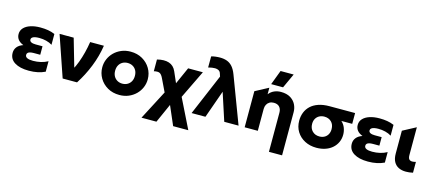

<svg xmlns="http://www.w3.org/2000/svg" viewBox="-64 -1435 5232 2314"><g transform="rotate(15 2552.0 -278.5)"><path d="M280.1 15Q168.2 15 102.9 -25.8Q37.6 -66.5 37.6 -143.8Q37.6 -185 62.3 -216.8Q87 -248.6 138.1 -266.2Q91.9 -284.5 70 -313.4Q48.1 -342.4 48.1 -381Q48.1 -425.5 77.8 -457.7Q107.5 -489.9 160.7 -507.3Q213.9 -524.8 283.4 -524.8Q336.1 -524.8 380.1 -517.3Q424 -509.9 464.9 -492.4V-357.5Q432.1 -378.4 390.1 -388.9Q348.1 -399.5 301.4 -399.5Q272 -399.5 249.9 -394.7Q227.8 -389.9 215.3 -379.9Q202.9 -370 202.9 -353.9Q202.9 -333.5 222.7 -323Q242.5 -312.5 278.9 -312.5H365.1V-206.5H284.9Q258.4 -206.5 239.6 -201.9Q220.9 -197.4 211 -187.6Q201.1 -177.8 201.1 -161.8Q201.1 -136.6 226.8 -124.9Q252.4 -113.2 298.9 -113.2Q349.4 -113.2 395.6 -124.1Q441.8 -135 481.9 -157.2V-26.5Q440.1 -6.1 389.8 4.4Q339.4 15 280.1 15Z M700.1 0 524.9 -510H701.1L807.6 -141.5L789.6 -138.5Q816.8 -186.1 839.6 -247Q862.4 -307.9 879.4 -375.2Q896.5 -442.6 906.6 -510H1078.1Q1057.9 -375.6 1005.7 -244.8Q953.5 -114 879.6 0Z M1409.9 15Q1326.5 15 1262.5 -21.8Q1198.5 -58.6 1162.3 -120Q1126.1 -181.4 1126.1 -255Q1126.1 -308.5 1146.8 -357.2Q1167.5 -405.9 1205.5 -443.6Q1243.5 -481.2 1295.5 -503.1Q1347.5 -525 1409.9 -525Q1493.2 -525 1557.2 -488.2Q1621.2 -451.4 1657.4 -390Q1693.6 -328.6 1693.6 -255Q1693.6 -201.5 1672.9 -152.8Q1652.2 -104.1 1614.2 -66.4Q1576.2 -28.8 1524.4 -6.9Q1472.6 15 1409.9 15ZM1409.9 -126Q1445 -126 1472.9 -141.8Q1500.9 -157.5 1517 -186.4Q1533.1 -215.2 1533.1 -255Q1533.1 -294.8 1517.2 -323.7Q1501.2 -352.6 1473.3 -368.3Q1445.4 -384 1409.9 -384Q1374.4 -384 1346.4 -368.3Q1318.5 -352.6 1302.6 -323.7Q1286.6 -294.8 1286.6 -255Q1286.6 -215.2 1302.8 -186.4Q1318.9 -157.5 1346.8 -141.8Q1374.8 -126 1409.9 -126Z M1740.1 210 1965.4 -222.2 1962.1 -90.2 1853.6 -315.8Q1834.5 -356.1 1811.5 -368.2Q1788.5 -380.4 1738.6 -369.2V-515.5Q1825.5 -537.9 1886.4 -518.1Q1947.4 -498.2 1975.9 -432.8L2062.6 -234.2H2005.9L2129.1 -510H2312.9L2110.1 -90.8V-223.2L2324.1 210H2134.9L2005.1 -90.5L2060.6 -90.2L1926.4 210Z M2308.9 0 2526.4 -513 2514.9 -547.8Q2508.4 -572.4 2489.1 -583.6Q2469.8 -594.8 2443.9 -594.8Q2426.9 -594.8 2405 -591.9Q2383.1 -589 2359.1 -582.2L2359.9 -720.5Q2378.2 -727.2 2409.5 -731.1Q2440.8 -735 2467.4 -735Q2516.8 -735 2555.6 -720.8Q2594.4 -706.5 2624 -672.9Q2653.6 -639.2 2675.6 -580.8L2894.9 0H2716.4L2603.9 -345L2481.6 0Z M3330.1 210V-277.5Q3330.1 -323.6 3305.8 -350.1Q3281.5 -376.5 3234.6 -376.5Q3204.4 -376.5 3182.1 -363.4Q3159.8 -350.2 3147.4 -326.6Q3135.1 -303 3135.1 -272.2V0H2971.1V-450.2L3135.1 -537.5V-456Q3163.6 -492 3202.4 -508.5Q3241.2 -525 3284.4 -525Q3356.5 -525 3402.9 -496.8Q3449.4 -468.5 3471.8 -423.7Q3494.1 -378.9 3494.1 -329V210ZM3144.9 -585 3213.6 -767H3377.1L3293.4 -585Z M3868.1 15Q3787.4 15 3723.4 -18.2Q3659.4 -51.5 3622.2 -110.8Q3585.1 -170.1 3585.1 -248.2Q3585.1 -303.6 3604 -351.2Q3622.9 -398.9 3660.9 -434.6Q3698.9 -470.2 3757.1 -490.1Q3815.2 -510 3893.9 -510H4212.4V-375.5H4077.1Q4110.9 -344.6 4126.2 -303.9Q4141.6 -263.1 4141.6 -220.5Q4141.6 -170.4 4122.4 -127.6Q4103.1 -84.8 4067.3 -52.6Q4031.5 -20.5 3981.1 -2.8Q3930.6 15 3868.1 15ZM3868.6 -126Q3904 -126 3931.1 -141.1Q3958.1 -156.1 3973.5 -183.8Q3988.9 -211.4 3988.9 -249.2Q3988.9 -306.1 3954.9 -339.4Q3921 -372.8 3867.4 -372.8Q3832.4 -372.8 3804.9 -358.1Q3777.5 -343.5 3761.6 -316.3Q3745.6 -289.1 3745.6 -251.2Q3745.6 -194.5 3780.1 -160.2Q3814.6 -126 3868.6 -126Z M4511.6 15Q4399.8 15 4334.4 -25.8Q4269.1 -66.5 4269.1 -143.8Q4269.1 -185 4293.8 -216.8Q4318.5 -248.6 4369.6 -266.2Q4323.4 -284.5 4301.5 -313.4Q4279.6 -342.4 4279.6 -381Q4279.6 -425.5 4309.3 -457.7Q4339 -489.9 4392.2 -507.3Q4445.4 -524.8 4514.9 -524.8Q4567.6 -524.8 4611.6 -517.3Q4655.5 -509.9 4696.4 -492.4V-357.5Q4663.6 -378.4 4621.6 -388.9Q4579.6 -399.5 4532.9 -399.5Q4503.5 -399.5 4481.4 -394.7Q4459.2 -389.9 4446.8 -379.9Q4434.4 -370 4434.4 -353.9Q4434.4 -333.5 4454.2 -323Q4474 -312.5 4510.4 -312.5H4596.6V-206.5H4516.4Q4489.9 -206.5 4471.1 -201.9Q4452.4 -197.4 4442.5 -187.6Q4432.6 -177.8 4432.6 -161.8Q4432.6 -136.6 4458.2 -124.9Q4483.9 -113.2 4530.4 -113.2Q4580.9 -113.2 4627.1 -124.1Q4673.2 -135 4713.4 -157.2V-26.5Q4671.6 -6.1 4621.2 4.4Q4570.9 15 4511.6 15Z M4984.6 14Q4932.6 14 4893.7 -5.1Q4854.8 -24.1 4833.2 -63.9Q4811.6 -103.6 4811.6 -166V-450.2L4975.6 -537.5V-191.8Q4975.6 -154.2 4988.8 -139.1Q5001.9 -124 5027.9 -124Q5037.1 -124 5047.9 -125.6Q5058.8 -127.2 5072.6 -131V3.8Q5050.4 9.1 5027.2 11.6Q5004.1 14 4984.6 14Z"/></g></svg>

Font: Geologica-Sharp
Style: Regular
Weight: 100
Designer: Sindre Bremnes, Frode Helland
Foundry: Monokrom Skriftforlag AS
Version: Version 1.010;gftools[0.9.28]